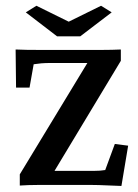

<svg xmlns="http://www.w3.org/2000/svg" viewBox="-20 -630 471 654"><path d="M393.6 3.4Q376.5 2.9 345 1.5Q313.5 0 293.5 0H108.9Q92.8 0 77.4 0.5Q62 1 47.4 2V-36.1L296.9 -447.3L297.4 -415.5H156.7Q134.3 -415.5 120.6 -414.3Q106.9 -413.1 94.7 -411.1L80.6 -331.5H34.7L33.2 -461.4Q51.8 -460.4 72.5 -460.2Q93.3 -460 107.9 -460H330.6Q361.8 -460 391.6 -461.4V-422.9L146.5 -16.1V-47.9H298.3Q321.8 -47.9 338.4 -50.8L371.1 -139.6L416.5 -133.8ZM67.9 -587.9 104 -610.4 239.7 -543.5H188.5L324.2 -610.4L360.4 -587.9L253.4 -506.3H174.3Z"/></svg>

Font: Lateef SemiBold
Style: Regular
Weight: 600
Designer: SIL International
Foundry: SIL International
Version: Version 4.200